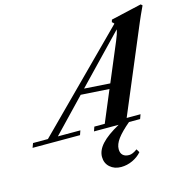

<svg xmlns="http://www.w3.org/2000/svg" viewBox="-200 -798 1135 1174"><g transform="rotate(-15 367.5 -211.0)"><path d="M-70.3 0 -60.1 -27.8H34.2L609.4 -604Q605.5 -610.8 596.7 -616.7L601.1 -631.8L795.4 -676.3L804.7 -667.5Q776.4 -607.4 763.2 -575.7L532.7 -27.8H620.6L610.4 0H540Q486.8 44.9 461.4 79.1Q436 113.3 436 144.5Q436 169.4 450 182.4Q463.9 195.3 489.3 195.3Q511.2 195.3 541 173.3L553.7 194.3Q531.2 220.7 496.1 237.1Q460.9 253.4 423.3 253.4Q380.9 253.4 353 228.5Q325.2 203.6 325.2 163.6Q325.2 121.6 361.8 81.8Q398.4 42 474.6 0H318.4L328.1 -27.8H394L477.1 -226.1L297.9 -237.3L97.2 -27.8H239.7L230 0ZM592.3 -499.5Q609.4 -539.1 614.3 -566.9L327.6 -268.6L490.7 -257.8Z"/></g></svg>

Font: Elstob 14pt
Style: Bold Italic
Weight: 700
Italic angle: -20°
Designer: Peter S. Baker
Version: Version 1.015